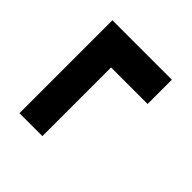

<svg xmlns="http://www.w3.org/2000/svg" viewBox="-47 -531 604 604"><g transform="rotate(-45 255.0 -229.0)"><path d="M460 -96.5H352V-323H460ZM46.5 -259V-361H460V-259Z"/></g></svg>

Font: Anek Bangla SemiBold
Style: Regular
Weight: 600
Designer: Sulekha Rajkumar (Bangla), Yesha Goshar (Latin)
Foundry: Ek Type
Version: Version 1.003